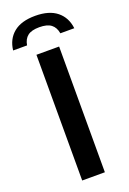

<svg xmlns="http://www.w3.org/2000/svg" viewBox="-216 -1004 713 1062"><g transform="rotate(-20 140.0 -472.5)"><path d="M73 0V-740H206.5V0ZM139.5 -945Q221.5 -945 267 -908Q312.5 -871 320 -806.5H238Q232 -842.5 208.8 -860.2Q185.5 -878 139.5 -878Q93.5 -878 70.8 -860.2Q48 -842.5 42 -806.5H-40Q-32.5 -871.5 12.5 -908.2Q57.5 -945 139.5 -945Z"/></g></svg>

Font: Encode Sans SemiBold
Style: Regular
Weight: 600
Designer: Multiple Designers
Foundry: Impallari Type
Version: Version 2.000